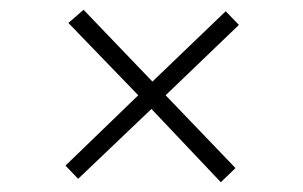

<svg xmlns="http://www.w3.org/2000/svg" viewBox="-20 -502 620 393"><path d="M432 -129 290 -279 140 -136 114 -163 263 -307 120 -455 151 -482 292 -335 442 -479 469 -451 319 -307 462 -158Z"/></svg>

Font: Literata 36pt Light
Style: Italic
Weight: 300
Italic angle: -2°
Designer: Latin by Veronika Burian and Jose Scaglione. Greek by Irene Vlachou. Cyrillic by Vera Evstafieva
Foundry: TypeTogether
Version: Version 3.002